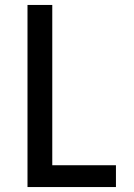

<svg xmlns="http://www.w3.org/2000/svg" viewBox="-20 -755 540 775"><path d="M91 0V-735H191V-88H448V0Z"/></svg>

Font: Iosevka SS04 Semibold
Style: Regular
Weight: 600
Monospace: yes
Designer: Belleve Invis
Foundry: Belleve Invis
Version: Version 19.0.0; ttfautohint (v1.8.4)